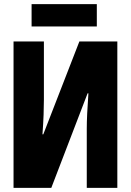

<svg xmlns="http://www.w3.org/2000/svg" viewBox="-20 -916 640 936"><path d="M452 -787V-896H134V-787ZM230 0 407 -461H411Q407 -406 405 -362.5Q403 -319 403 -288V0H552V-714H367L191 -261H187Q191 -315 192.5 -356.5Q194 -398 194 -430V-714H46V0Z"/></svg>

Font: Noto Sans Mono UI ExtraBold
Style: Regular
Weight: 800
Designer: Monotype Design team
Foundry: Monotype Imaging Inc.
Version: 1.000